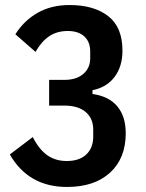

<svg xmlns="http://www.w3.org/2000/svg" viewBox="-20 -730 580 762"><path d="M236 -413Q283 -413 310.5 -436.5Q338 -460 338 -499V-526Q338 -564 314.5 -585.5Q291 -607 249 -607Q206 -607 175 -586Q144 -565 121 -524L41 -594Q75 -648 129 -679Q183 -710 256 -710Q353 -710 409.5 -666Q466 -622 466 -529Q466 -466 434.5 -424.5Q403 -383 347 -372V-357Q412 -348 445.5 -308Q479 -268 479 -201Q479 -102 417 -45Q355 12 246 12Q93 12 19 -117L110 -186Q135 -137 167.5 -114Q200 -91 245 -91Q295 -91 322.5 -117Q350 -143 350 -188V-216Q350 -260 320 -285.5Q290 -311 235 -311H175V-413Z"/></svg>

Font: IBM Plex Sans Cond SmBld
Style: Regular
Weight: 600
Width: 3
Designer: Mike Abbink, Paul van der Laan, Pieter van Rosmalen
Foundry: Bold Monday
Version: Version 1.3